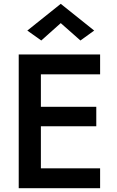

<svg xmlns="http://www.w3.org/2000/svg" viewBox="-20 -985 611 1005"><path d="M298 -864 196 -773 123 -825 298 -965 473 -825 401 -773ZM78 -700H504V-596H194V-426H484V-324H194V-104H504V0H78Z"/></svg>

Font: Jost* Medium
Style: Regular
Weight: 500
Version: Version 3.7